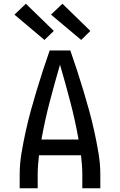

<svg xmlns="http://www.w3.org/2000/svg" viewBox="-20 -1004 640 1024"><path d="M85 0V-74Q85 -130 94.5 -186.5Q104 -243 116 -298.5Q128 -354 143 -409Q158 -464 174.5 -518.5Q191 -573 208.5 -627Q226 -681 245 -735H355Q374 -681 391.5 -627Q409 -573 425.5 -518.5Q442 -464 457 -409Q472 -354 484 -298.5Q496 -243 505.5 -186.5Q515 -130 515 -74V0H419V-74Q419 -99 417 -125Q415 -151 412 -176H188Q185 -151 183 -125Q181 -99 181 -74V0ZM201 -260H399Q381 -361 355 -460.5Q329 -560 300 -659Q271 -560 245 -460.5Q219 -361 201 -260ZM413 -791 252 -926 313 -984 462 -839ZM217 -791 57 -926 118 -984 267 -839Z"/></svg>

Font: Iosevka Fixed Curly Md Ex
Style: Regular
Weight: 500
Width: 7
Monospace: yes
Designer: Belleve Invis
Foundry: Belleve Invis
Version: Version 30.1.2